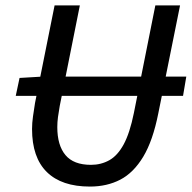

<svg xmlns="http://www.w3.org/2000/svg" viewBox="-20 -675 706 707"><path d="M38 -322 52 -388 137 -393H666L654 -322ZM311 12Q207 12 152.5 -41.5Q98 -95 98 -200Q98 -222 101.5 -246.5Q105 -271 109 -296L181 -655H274L200 -285Q196 -263 193.5 -244Q191 -225 191 -207Q191 -140 221 -104Q251 -68 315 -68Q352 -68 382.5 -85Q413 -102 435.5 -143.5Q458 -185 473 -259L552 -655H643L563 -258Q543 -157 507.5 -98Q472 -39 423 -13.5Q374 12 311 12Z"/></svg>

Font: Source Sans 3 Medium
Style: Italic
Weight: 500
Italic angle: -11°
Designer: Paul D. Hunt
Foundry: Adobe
Version: Version 3.052;hotconv 1.1.0;makeotfexe 2.6.0